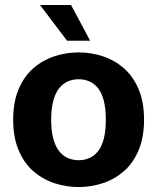

<svg xmlns="http://www.w3.org/2000/svg" viewBox="-20 -742 632 773"><path d="M297 11Q246 11 199 -4.5Q152 -20 114.5 -52.5Q77 -85 55 -137Q33 -189 33 -260Q33 -331 55 -383Q77 -435 114.5 -467.5Q152 -500 199 -515.5Q246 -531 297 -531Q347 -531 394 -515.5Q441 -500 478.5 -467.5Q516 -435 538 -383Q560 -331 560 -260Q560 -189 538 -137Q516 -85 478.5 -52.5Q441 -20 394 -4.5Q347 11 297 11ZM297 -97Q321 -97 341.5 -106.5Q362 -116 376.5 -135.5Q391 -155 398.5 -186Q406 -217 406 -260Q406 -303 398.5 -334Q391 -365 376.5 -384.5Q362 -404 341.5 -413.5Q321 -423 297 -423Q272 -423 251.5 -413.5Q231 -404 216.5 -384.5Q202 -365 194 -334Q186 -303 186 -260Q186 -217 194 -186Q202 -155 216.5 -135.5Q231 -116 251.5 -106.5Q272 -97 297 -97ZM250 -578 141 -722H266L343 -578Z"/></svg>

Font: Murecho Thin SemiBold
Style: Regular
Weight: 600
Version: Version 1.010